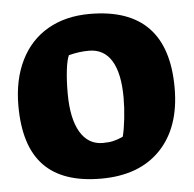

<svg xmlns="http://www.w3.org/2000/svg" viewBox="-44 -578 642 635"><g transform="rotate(-5 276.5 -260.0)"><path d="M15 -251Q15 -337 46.5 -401Q78 -465 137 -499Q196 -533 276 -533Q535 -533 535 -265Q535 -134 464.5 -60.5Q394 13 267 13Q140 13 77.5 -52Q15 -117 15 -251ZM350 -119Q356 -142 360 -178Q364 -214 364 -247Q364 -328 338.5 -370Q313 -412 263 -412Q230 -412 196 -403Q189 -388 185 -354.5Q181 -321 181 -278Q181 -194 207.5 -149Q234 -104 283 -104Q303 -104 318 -107.5Q333 -111 350 -119Z"/></g></svg>

Font: Suez One
Style: Regular
Weight: 400
Version: Version 1.000